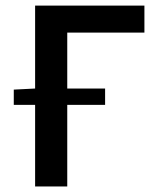

<svg xmlns="http://www.w3.org/2000/svg" viewBox="-20 -674 574 694"><path d="M29.8 -294.9V-350.1L106.9 -354V-653.8H502V-556.2H223.1V-354H359.9V-294.9H223.1V0H106.9V-294.9Z"/></svg>

Font: Toshiba Sans Medium
Style: Regular
Weight: 500
Designer: Paul D. Hunt
Foundry: Toshiba Corporation
Version: Version 2.020;PS 2.0;hotconv 1.0.86;makeotf.lib2.5.63406